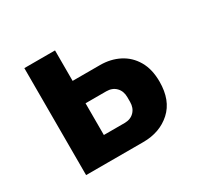

<svg xmlns="http://www.w3.org/2000/svg" viewBox="-116 -659 832 802"><g transform="rotate(-30 300.0 -258.0)"><path d="M86 -516H234V-369H366Q417 -369 458 -348Q499 -327 523 -286Q547 -245 547 -185Q547 -95 494.5 -47.5Q442 0 362 0H86ZM334 -108Q363 -108 380.5 -126Q398 -144 398 -173V-196Q398 -225 380.5 -243Q363 -261 334 -261H234V-108Z"/></g></svg>

Font: Lilex
Style: Regular
Weight: 400
Monospace: yes
Designer: Mike Abbink, Paul van der Laan, Pieter van Rosmalen, Mikhael Khrustik
Foundry: Mikhael Khrustik
Version: Version 2.510